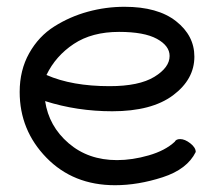

<svg xmlns="http://www.w3.org/2000/svg" viewBox="-20 -535 636 566"><path d="M38 -264Q38 -328 66 -378Q94 -428 140 -457Q186 -486 239 -500.5Q292 -515 347 -515Q445 -515 499 -472.5Q553 -430 553 -368Q553 -301 490 -254Q427 -207 311 -207Q207 -207 113 -237Q124 -163 182 -113Q240 -63 325 -63Q370 -63 418.5 -77Q467 -91 495 -117Q499 -125 511 -125Q525 -125 541 -112.5Q557 -100 557 -87Q532 -36 459.5 -12.5Q387 11 319 11Q196 11 117 -70Q38 -151 38 -264ZM117 -314Q192 -281 303 -281Q390 -281 435 -308.5Q480 -336 480 -370Q480 -400 442.5 -420.5Q405 -441 331 -441Q251 -441 197.5 -405.5Q144 -370 117 -314Z"/></svg>

Font: Happy Monkey
Style: Regular
Weight: 400
Version: Version 1.001